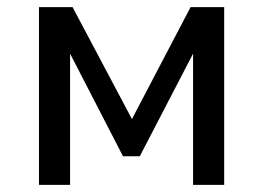

<svg xmlns="http://www.w3.org/2000/svg" viewBox="-20 -517 736 537"><path d="M89 0V-497H183L349 -184L513 -497H607V0H520V-367L371 -80H324L176 -367V0Z"/></svg>

Font: Nunito Sans 7pt SemiCondensed Medium
Style: Regular
Weight: 500
Width: 4
Designer: Vernon Adams
Foundry: Vernon Adams
Version: Version 3.101;gftools[0.9.27]